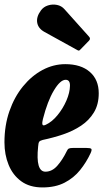

<svg xmlns="http://www.w3.org/2000/svg" viewBox="-20 -811 454 841"><path d="M-0.5 -187.5Q-0.5 -261.5 21.2 -324Q43 -386.5 80.8 -432.8Q118.5 -479 166.2 -504.5Q214 -530 266 -530Q334.5 -530 373.5 -496Q412.5 -462 412.5 -402.5Q412.5 -353.5 391.5 -318.8Q370.5 -284 335.2 -260.5Q300 -237 256.2 -222.2Q212.5 -207.5 167 -198Q155 -195 151.5 -189.8Q148 -184.5 147 -169Q135.5 -59 179 -59Q208 -59 231 -85Q254 -111 273 -150Q276.5 -158 282 -160.5Q287.5 -163 300.5 -163H358Q376 -163 379.8 -159Q383.5 -155 377 -140.5Q358.5 -100.5 330.8 -66Q303 -31.5 262.8 -10.8Q222.5 10 166 10Q110 10 73 -17Q36 -44 17.8 -88.8Q-0.5 -133.5 -0.5 -187.5ZM180.5 -264.5Q207.5 -277 231.5 -306Q255.5 -335 270.8 -370.2Q286 -405.5 286.5 -435.5Q287 -461.5 267.5 -461.5Q244 -461.5 216 -414.8Q188 -368 168 -289.5Q164 -274 165.8 -266.2Q167.5 -258.5 180.5 -264.5ZM159 -765Q170.5 -781 190 -787.2Q209.5 -793.5 229.5 -789.5Q249.5 -785.5 262.5 -770.5L369.5 -651Q378.5 -642 370 -633L333 -595Q329 -590.5 326.2 -589.5Q323.5 -588.5 318 -592L175 -671Q147.5 -686 143 -711.5Q138.5 -737 159 -765Z"/></svg>

Font: Besley* Condensed
Style: Bold Italic
Weight: 700
Width: 3
Italic angle: -13°
Designer: Owen Earl
Foundry: indestructible type*
Version: Version 3.000; ttfautohint (v1.8.3)